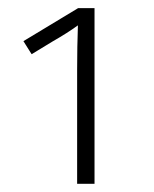

<svg xmlns="http://www.w3.org/2000/svg" viewBox="-20 -864 376 468"><path d="M210.4 -844.2V-416H168V-694.3Q168 -721.7 168.5 -749.5Q168.9 -777.3 169.9 -802.2Q144.5 -783.7 106.9 -762.2L57.1 -731.9L37.1 -763.7L170.4 -844.2Z"/></svg>

Font: Open Sans Light
Style: Regular
Weight: 300
Designer: Monotype Design Team
Foundry: Monotype Imaging Inc.
Version: Version 3.000; ttfautohint (v1.8.4)